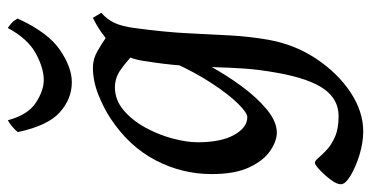

<svg xmlns="http://www.w3.org/2000/svg" viewBox="-257 -466 962 498"><g transform="rotate(-90 224.0 -217.0)"><path d="M407.2 -407.7Q393.1 -397.9 384.3 -381.8Q375.5 -365.7 368.7 -352.5Q361.8 -339.4 354 -339.4Q344.7 -339.4 329.1 -354.5Q313.5 -369.6 292.5 -384.8Q271.5 -399.9 246.6 -399.9Q213.9 -399.9 187.5 -377.7Q161.1 -355.5 142.3 -321.3Q123.5 -287.1 113.8 -250.5Q104 -213.9 104 -185.1Q104 -125 123 -90.8Q142.1 -56.6 168.9 -56.6Q180.7 -56.6 204.6 -81.1Q228.5 -105.5 256.6 -148.2Q284.7 -190.9 309.6 -245.6L300.8 -151.9Q278.3 -110.8 249.3 -71.3Q220.2 -31.7 189 -5.9Q157.7 20 128.9 20Q107.4 20 82.3 3.2Q57.1 -13.7 39.3 -50.8Q21.5 -87.9 21.5 -148.9Q21.5 -226.1 57.4 -294.7Q93.3 -363.3 165.5 -411.1Q192.9 -429.2 228 -443.1Q263.2 -457 297.9 -457Q319.8 -457 340.3 -445.3Q360.8 -433.6 378.2 -421.4Q395.5 -409.2 407.2 -407.7ZM439.9 -435.1Q423.3 -421.4 413.8 -401.4Q404.3 -381.3 399.9 -346.2Q389.6 -269 386.7 -210Q383.8 -150.9 381.1 -100.8Q378.4 -50.8 369.6 -0.5Q357.4 66.9 320.3 122.6Q283.2 178.2 233.4 211.2Q183.6 244.1 132.3 244.1Q103 244.1 71.3 234.4Q39.6 224.6 17.3 211.2Q-4.9 197.8 -4.9 186Q-4.9 175.3 7.1 159.4Q19 143.6 32.5 131.1Q45.9 118.7 50.3 118.7Q55.7 118.7 63.5 127.9Q71.3 137.2 84.2 149.4Q97.2 161.6 118.2 170.9Q139.2 180.2 171.9 180.2Q215.3 180.2 242.2 142.3Q269 104.5 283.7 23.4Q292.5 -24.9 295.2 -64.9Q297.9 -105 298.8 -143.6Q299.8 -182.1 303 -226.6Q306.2 -271 315.4 -328.1Q323.2 -378.9 357.4 -409.7Q391.6 -440.4 426.8 -457ZM424.8 -651.9Q388.7 -573.2 343.5 -542.5Q298.3 -511.7 259.8 -511.7Q216.8 -511.7 181.9 -542.7Q147 -573.7 130.4 -651.9Q137.2 -660.2 145.5 -667Q153.8 -673.8 161.1 -677.7Q174.8 -626 206.3 -605.2Q237.8 -584.5 265.6 -584.5Q296.4 -584.5 334.5 -605.2Q372.6 -626 400.4 -677.7Q406.7 -673.8 413.6 -667.5Q420.4 -661.1 424.8 -651.9Z"/></g></svg>

Font: Gentium Book Plus
Style: Italic
Weight: 400
Italic angle: -8°
Designer: Victor Gaultney, Annie Olsen, Iska Routamaa, Becca Hirsbrunner
Foundry: SIL International
Version: Version 6.101